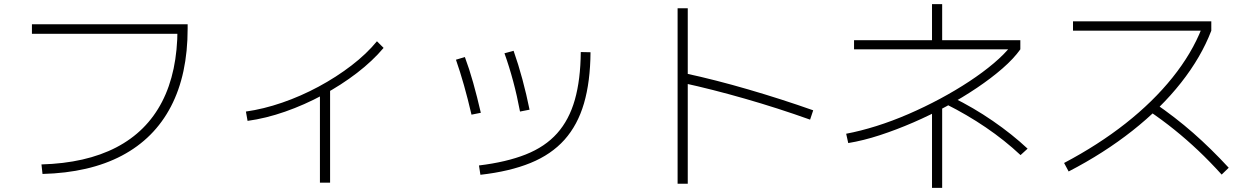

<svg xmlns="http://www.w3.org/2000/svg" viewBox="-20 -823 6040 926"><path d="M180 -30Q394 -36 540.5 -112Q687 -188 761.5 -332Q836 -476 836 -685L860 -660H134V-706H885V-685Q885 -464 804.5 -309.5Q724 -155 568 -72.5Q412 10 185 16Z M1166 -285Q1251 -297 1341 -328Q1431 -359 1516.5 -405Q1602 -451 1675 -507Q1748 -563 1798 -624L1830 -592Q1777 -529 1701.5 -471Q1626 -413 1537 -365Q1448 -317 1355 -284.5Q1262 -252 1174 -240ZM1523 58V-399H1572V58Z M2290 -25Q2422 -41 2515.5 -78Q2609 -115 2667 -180Q2725 -245 2752.5 -342Q2780 -439 2781 -572L2828 -571Q2827 -429 2796.5 -324.5Q2766 -220 2702.5 -149Q2639 -78 2538.5 -37Q2438 4 2297 20ZM2254 -270Q2219 -421 2179 -535L2222 -548Q2243 -492 2262 -424.5Q2281 -357 2299 -279ZM2488 -285Q2474 -360 2455 -431Q2436 -502 2413 -566L2457 -578Q2480 -513 2499.5 -440.5Q2519 -368 2534 -294Z M3887 -246Q3730 -302 3573 -347Q3416 -392 3274 -423L3286 -469Q3430 -438 3589.5 -391.5Q3749 -345 3902 -291ZM3248 63V-783H3297V63Z M4061 -178Q4130 -191 4206.5 -215Q4283 -239 4361.5 -273Q4440 -307 4514.5 -347Q4589 -387 4655 -430.5Q4721 -474 4773 -518Q4825 -562 4857 -603L4870 -585H4099V-629H4475V-803H4524V-629H4901V-585Q4869 -540 4815 -493Q4761 -446 4692 -399.5Q4623 -353 4545 -310.5Q4467 -268 4385 -232.5Q4303 -197 4223.5 -171Q4144 -145 4071 -133ZM4475 83V-312H4524V83ZM4902 -75Q4825 -147 4734.5 -208.5Q4644 -270 4542 -321L4573 -354Q4675 -304 4768 -240Q4861 -176 4936 -106Z M5112 -37Q5277 -124 5409 -228Q5541 -332 5634.5 -448.5Q5728 -565 5776 -687L5789 -675H5155V-720H5822V-675Q5773 -547 5676 -424Q5579 -301 5441.5 -192.5Q5304 -84 5134 4ZM5872 19Q5815 -44 5759.5 -96.5Q5704 -149 5644.5 -197Q5585 -245 5517 -291L5547 -327Q5649 -257 5734.5 -182Q5820 -107 5906 -14Z"/></svg>

Font: M PLUS 1 Code Light
Style: Regular
Weight: 300
Designer: Coji Morishita
Foundry: UNDERFOREST DESIGN
Version: Version 1.002